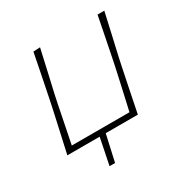

<svg xmlns="http://www.w3.org/2000/svg" viewBox="-149 -622 862 888"><g transform="rotate(-30 282.0 -177.5)"><path d="M41.5 0Q54 -56 65.8 -108.8Q77.5 -161.5 90.5 -221L101 -271Q113.5 -332.5 124 -385.2Q134.5 -438 145.5 -494L182 -496Q169.5 -440 157.2 -386Q145 -332 131 -271L120.5 -221Q110 -167.5 100.8 -122.2Q91.5 -77 82 -29H390Q401 -77.5 411 -122.2Q421 -167 433 -221L443.5 -270.5Q456 -332.5 466.5 -385.2Q477 -438 488 -494H524Q511.5 -438 499.5 -384.8Q487.5 -331.5 473.5 -270.5L463 -221Q450.5 -160.5 440 -108.8Q429.5 -57 418 0H246.5Q231 69.5 215 141H185.5Q193 104 200.2 68.8Q207.5 33.5 214 0Z"/></g></svg>

Font: Commissioner Loud Thin
Style: Italic
Weight: 100
Italic angle: -12°
Designer: Kostas Bartsokas
Foundry: Kostas Bartsokas
Version: Version 1.000; ttfautohint (v1.8.3)